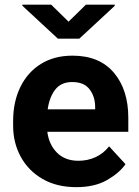

<svg xmlns="http://www.w3.org/2000/svg" viewBox="-20 -770 580 800"><path d="M297.9 9.8Q215.8 9.8 156.7 -24.7Q97.7 -59.1 66.2 -117.2Q34.7 -175.3 34.7 -246.1V-265.6Q34.7 -345.7 64.7 -407.2Q94.7 -468.8 150.1 -503.4Q205.6 -538.1 282.2 -538.1Q394.5 -538.1 454.6 -467Q514.6 -396 514.6 -279.3V-220.7H177.2Q184.1 -167 217.8 -133.5Q251.5 -100.1 306.6 -100.1Q344.7 -100.1 377.7 -115Q410.6 -129.9 434.6 -160.2L502.9 -85.9Q478 -49.8 426.5 -20Q375 9.8 297.9 9.8ZM280.8 -428.2Q234.9 -428.2 210.4 -397Q186 -365.7 178.7 -314.5H376.5V-325.2Q376 -368.7 352.8 -398.4Q329.6 -428.2 280.8 -428.2ZM193.4 -750.5 265.6 -679.7 337.9 -750.5H458V-745.6L310.5 -608.9H221.2L73.2 -746.1V-750.5Z"/></svg>

Font: Vazirmatn RD UI
Style: Bold
Weight: 700
Designer: Saber Rastikerdar
Foundry: Saber Rastikerdar
Version: Version 33.003